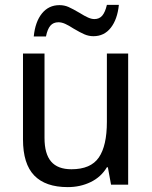

<svg xmlns="http://www.w3.org/2000/svg" viewBox="-20 -755 623 785"><path d="M504 0H434L421 -71H417Q393 -31 350.5 -10.5Q308 10 257 10Q166 10 120 -37.5Q74 -85 74 -185V-536H162V-191Q162 -126 189 -94.5Q216 -63 272 -63Q351 -63 384 -111Q417 -159 417 -257V-536H504ZM362 -607Q343 -607 325.5 -614.5Q308 -622 281 -638Q261 -651 246.5 -657.5Q232 -664 219 -664Q198 -664 186 -650Q174 -636 168 -606H118Q124 -666 151.5 -700Q179 -734 223 -734Q243 -734 260 -726.5Q277 -719 306 -702Q325 -690 339.5 -683.5Q354 -677 366 -677Q386 -677 398 -691Q410 -705 417 -735H466Q460 -676 433 -641.5Q406 -607 362 -607Z"/></svg>

Font: Noto Sans Display
Style: Regular
Weight: 400
Designer: Monotype Design team
Foundry: Monotype Imaging Inc.
Version: Version 1.000